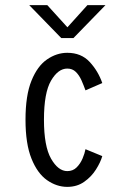

<svg xmlns="http://www.w3.org/2000/svg" viewBox="-20 -718 490 749"><path d="M242.5 11Q201 11 163.5 -15.2Q126 -41.5 102.8 -99.2Q79.5 -157 79.5 -251Q79.5 -346 102.8 -403.2Q126 -460.5 163.5 -486.2Q201 -512 242.5 -512Q297 -512 330 -476.2Q363 -440.5 379 -394L313.5 -365.5Q306.5 -385 297.8 -404.8Q289 -424.5 275.8 -437.5Q262.5 -450.5 242.5 -450.5Q206.5 -450.5 179 -403.2Q151.5 -356 151.5 -251Q151.5 -147.5 179.2 -99Q207 -50.5 242.5 -50.5Q264.5 -50.5 279 -65Q293.5 -79.5 302 -99.5Q310.5 -119.5 313.5 -136L379 -109Q372 -84.5 354.2 -56.5Q336.5 -28.5 308.5 -8.8Q280.5 11 242.5 11ZM94 -698H164.5L243 -611.5L321 -698H391.5L266.5 -569.5H219Z"/></svg>

Font: Trispace Condensed Light
Style: Regular
Weight: 300
Width: 3
Designer: Tyler Finck
Foundry: Etcetera Type Company
Version: Version 1.210; ttfautohint (v1.8.3)